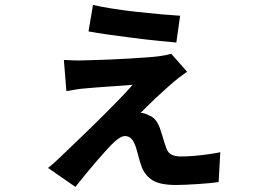

<svg xmlns="http://www.w3.org/2000/svg" viewBox="-20 -674 1040 766"><path d="M351 -654.3Q382 -646.9 428.2 -639.7Q474.3 -632.4 525.5 -626.7Q576.6 -621 622.4 -617Q668.3 -613 698.6 -611.2L683.5 -504.3Q653 -507.1 607.1 -511.7Q561.1 -516.3 510.2 -522.9Q459.3 -529.6 412.2 -536Q365.1 -542.4 333.1 -548.7ZM726.3 -387.9Q713.8 -379 699.1 -368.1Q684.4 -357.1 674.7 -348.7Q661.7 -337.4 642 -320Q622.2 -302.7 602 -283.5Q581.9 -264.4 565.6 -248.2Q549.3 -232 541.4 -224.1Q548.6 -223.6 557.7 -221Q566.8 -218.3 575.7 -212.9Q591.9 -207.4 603.5 -190.8Q615 -174.2 620.7 -154.1Q624.7 -143.5 628.3 -130.6Q631.8 -117.7 635.9 -105.1Q639.9 -92.4 643.7 -82.2Q650.3 -64.2 664.6 -57Q678.9 -49.8 700.5 -49.8Q727.7 -49.8 756.6 -52.3Q785.5 -54.8 812.1 -58.7Q838.7 -62.5 858.9 -66.7L852.2 52.3Q840.2 54.3 818.6 56.4Q797 58.5 771.6 60.2Q746.1 61.8 722.7 62.9Q699.2 64 682.9 64Q618.5 64 588.9 45.4Q559.4 26.7 546 -6.2Q541.3 -18.5 536.9 -33.4Q532.6 -48.3 529.2 -62.4Q525.7 -76.4 522.5 -85.6Q515.5 -107.1 505.4 -119.1Q495.4 -131.2 478.3 -131.2Q466.8 -131.2 451.8 -120.4Q436.9 -109.6 422.9 -95Q413.2 -84.8 397.6 -67.6Q382 -50.4 362.7 -28Q343.5 -5.6 322.6 19.8Q301.8 45.2 280.8 71.6L171.8 -3.9Q183.3 -12.8 193 -21.6Q202.8 -30.4 219.2 -46Q237.1 -63.1 265.5 -90.3Q294 -117.4 327 -149.5Q359.9 -181.6 394.2 -215.6Q428.4 -249.7 458.4 -280.6Q488.3 -311.6 509.3 -335.7Q497.7 -334.5 479.3 -333.2Q460.9 -331.8 439.6 -330.4Q418.3 -329 396.6 -327.5Q375 -326.1 355.6 -324.4Q336.2 -322.6 322.6 -321.6Q299.3 -319.9 279 -316.3Q258.6 -312.7 244.9 -310.5L234.8 -434.9Q250 -433.9 272.9 -433.1Q295.8 -432.3 316.5 -433.3Q329.1 -433.5 357 -434.4Q384.9 -435.2 420.8 -436.6Q456.6 -438.1 494.1 -440.3Q531.5 -442.5 564.2 -444.9Q596.9 -447.2 616.8 -450Q627.3 -451.2 642 -454.2Q656.7 -457.3 663.3 -459.3Z"/></svg>

Font: Noto Sans TC
Style: Regular
Weight: 100
Designer: Ryoko NISHIZUKA 西塚涼子 (kana, bopomofo & ideographs); Paul D. Hunt (Latin, Greek & Cyrillic); Sandoll Communications 산돌커뮤니
Foundry: Adobe
Version: Version 2.004;hotconv 1.0.118;makeotfexe 2.5.65603